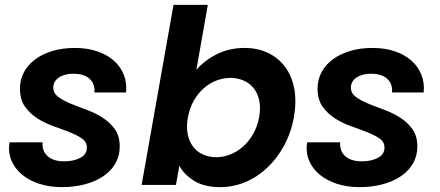

<svg xmlns="http://www.w3.org/2000/svg" viewBox="-20 -760 1808 789"><path d="M472 -158Q472 -119 454 -88Q436 -57 404 -35.5Q372 -14 328.5 -2.5Q285 9 234 9Q184 9 142 -4.5Q100 -18 70.5 -42.5Q41 -67 27 -100.5Q13 -134 19 -175H155Q152 -140 175.5 -118.5Q199 -97 244 -97Q282 -97 309.5 -111Q337 -125 337 -154Q337 -177 316.5 -191Q296 -205 265.5 -217Q235 -229 199.5 -241.5Q164 -254 133.5 -273.5Q103 -293 82.5 -322Q62 -351 62 -396Q62 -433 78.5 -463.5Q95 -494 124.5 -516Q154 -538 195.5 -550.5Q237 -563 287 -563Q338 -563 378.5 -549.5Q419 -536 447 -511.5Q475 -487 488.5 -453.5Q502 -420 498 -380H368Q371 -415 348.5 -436Q326 -457 281 -457Q245 -457 222 -441.5Q199 -426 199 -400Q199 -377 219 -362Q239 -347 269.5 -334.5Q300 -322 335.5 -309Q371 -296 401.5 -276.5Q432 -257 452 -229Q472 -201 472 -158Z M787 -473Q819 -511 870.5 -537Q922 -563 985 -563Q1038 -563 1080.5 -543Q1123 -523 1151 -486Q1179 -449 1189 -396.5Q1199 -344 1188 -279Q1176 -214 1147 -161Q1118 -108 1077.5 -70Q1037 -32 987.5 -11.5Q938 9 885 9Q819 9 777.5 -17Q736 -43 717 -79L703 0H562L693 -740H834ZM1045 -279Q1052 -318 1045 -348.5Q1038 -379 1021.5 -399Q1005 -419 980 -429.5Q955 -440 927 -440Q899 -440 870.5 -429.5Q842 -419 818 -398Q794 -377 776.5 -346.5Q759 -316 752 -277Q745 -238 751.5 -207.5Q758 -177 774.5 -156Q791 -135 815.5 -124.5Q840 -114 869 -114Q897 -114 925.5 -125Q954 -136 978 -157Q1002 -178 1020 -209Q1038 -240 1045 -279Z M1695 -158Q1695 -119 1677 -88Q1659 -57 1627 -35.5Q1595 -14 1551.5 -2.5Q1508 9 1457 9Q1407 9 1365 -4.5Q1323 -18 1293.5 -42.5Q1264 -67 1250 -100.5Q1236 -134 1242 -175H1378Q1375 -140 1398.5 -118.5Q1422 -97 1467 -97Q1505 -97 1532.5 -111Q1560 -125 1560 -154Q1560 -177 1539.5 -191Q1519 -205 1488.5 -217Q1458 -229 1422.5 -241.5Q1387 -254 1356.5 -273.5Q1326 -293 1305.5 -322Q1285 -351 1285 -396Q1285 -433 1301.5 -463.5Q1318 -494 1347.5 -516Q1377 -538 1418.5 -550.5Q1460 -563 1510 -563Q1561 -563 1601.5 -549.5Q1642 -536 1670 -511.5Q1698 -487 1711.5 -453.5Q1725 -420 1721 -380H1591Q1594 -415 1571.5 -436Q1549 -457 1504 -457Q1468 -457 1445 -441.5Q1422 -426 1422 -400Q1422 -377 1442 -362Q1462 -347 1492.5 -334.5Q1523 -322 1558.5 -309Q1594 -296 1624.5 -276.5Q1655 -257 1675 -229Q1695 -201 1695 -158Z"/></svg>

Font: SVN-Poppins SemiBold
Style: Italic
Weight: 600
Italic angle: -10°
Designer: Ninad Kale (Devanagari), Jonny Pinhorn (Latin)
Foundry: Indian Type Foundry
Version: Version 3.002 2017; ttfautohint (v1.8.3)